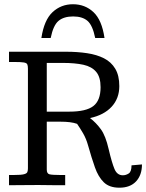

<svg xmlns="http://www.w3.org/2000/svg" viewBox="-20 -874 690 906"><path d="M543.5 11.7Q496.1 11.7 470 -13.7Q443.8 -39.1 428 -84Q412.1 -128.9 395.5 -188Q386.7 -219.7 372.1 -244.9Q357.4 -270 343.8 -289.6Q329.1 -294.9 309.3 -297.4Q289.6 -299.8 265.1 -299.8H200.7V-73.7Q200.7 -54.7 213.6 -51.5Q226.6 -48.3 262.2 -48.3H287.6V0Q258.3 0 230 -0.2Q201.7 -0.5 161.1 -1Q118.2 -1 86.2 -0.5Q54.2 0 22.5 0V-48.3H46.9Q79.6 -48.3 93 -51.8Q106.4 -55.2 109.1 -62.3Q111.8 -69.3 111.8 -79.6V-550.3Q111.8 -564 108.6 -570.6Q105.5 -577.1 92 -579.3Q78.6 -581.5 47.9 -581.5Q42 -581.5 35.6 -581.5Q29.3 -581.5 22.5 -581.5V-629.9H291.5Q345.2 -629.9 390.9 -623Q436.5 -616.2 470.7 -598.9Q504.9 -581.5 523.9 -549.6Q543 -517.6 543 -467.8Q543 -409.7 506.8 -370.4Q470.7 -331.1 404.8 -316.9Q433.6 -294.9 456.1 -263.9Q478.5 -232.9 492.7 -170.4Q507.8 -106 520.3 -76.4Q532.7 -46.9 559.6 -46.9Q574.2 -46.9 587.4 -55.4Q600.6 -64 600.6 -93.8L649.9 -98.1Q649.9 -47.9 622.1 -18.1Q594.2 11.7 543.5 11.7ZM200.7 -347.2H307.1Q386.2 -347.2 420.4 -373.5Q454.6 -399.9 454.6 -462.4Q454.6 -510.3 433.8 -534.9Q413.1 -559.6 373.5 -568.4Q334 -577.1 276.4 -577.1H200.7ZM324.2 -854Q381.3 -854 421.1 -816.7Q460.9 -779.3 473.1 -694.8H429.2Q417 -754.9 392.8 -775.6Q368.7 -796.4 325.2 -796.4Q281.2 -796.4 256.3 -775.6Q231.4 -754.9 219.2 -694.8H175.3Q188 -779.3 228 -816.7Q268.1 -854 324.2 -854Z"/></svg>

Font: Kameron
Style: Regular
Weight: 400
Designer: Vernon Adams
Foundry: Vernon Adams
Version: Version 1.100